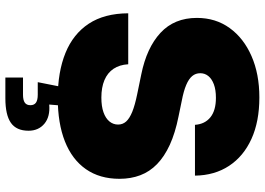

<svg xmlns="http://www.w3.org/2000/svg" viewBox="-155 -623 982 712"><g transform="rotate(90 336.0 -267.0)"><path d="M343.3 9.8Q246.6 9.8 176.3 -18.8Q106 -47.4 67.9 -105.2Q29.8 -163.1 29.3 -251.5H218.3Q220.2 -219.2 235.1 -197Q250 -174.8 277.1 -163.3Q304.2 -151.9 341.8 -151.9Q374 -151.9 396.2 -159.7Q418.5 -167.5 430.2 -181.6Q441.9 -195.8 441.9 -213.9Q441.9 -231 430.7 -243.7Q419.4 -256.3 394.8 -266.4Q370.1 -276.4 329.6 -284.7L256.3 -299.8Q157.2 -319.8 101.8 -371.1Q46.4 -422.4 46.4 -506.3Q46.4 -575.7 84 -627.7Q121.6 -679.7 188 -708.7Q254.4 -737.8 341.3 -737.8Q430.7 -737.8 495.1 -708.5Q559.6 -679.2 595 -625.5Q630.4 -571.8 631.3 -499H442.9Q440.4 -535.6 415 -556.2Q389.6 -576.7 342.8 -576.7Q313 -576.7 292.7 -569.1Q272.5 -561.5 262 -548.6Q251.5 -535.6 251.5 -518.6Q251.5 -501.5 262 -488.8Q272.5 -476.1 294.9 -466.6Q317.4 -457 353 -450.2L412.1 -438Q473.1 -425.8 516.8 -405.8Q560.5 -385.7 588.6 -358.4Q616.7 -331.1 629.9 -296.1Q643.1 -261.2 643.1 -219.2Q643.1 -146 607.4 -94.7Q571.8 -43.5 504.6 -16.8Q437.5 9.8 343.3 9.8ZM267.6 204.1V138.7H331.1Q351.1 138.7 360.6 132.1Q370.1 125.5 370.1 111.3Q370.1 97.2 360.6 90.6Q351.1 84 331.1 84H284.7L305.2 -19.5H371.1V0L367.7 41.5Q412.6 37.6 438.7 59.3Q464.8 81.1 464.8 118.2Q464.8 163.1 435.5 183.6Q406.2 204.1 344.7 204.1Z"/></g></svg>

Font: Inter 20pt Black
Style: Regular
Weight: 900
Version: Version 4.001;git-66647c0bb